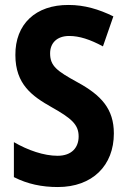

<svg xmlns="http://www.w3.org/2000/svg" viewBox="-20 -744 512 774"><path d="M439 -206C439 -305 388 -360 293 -412C209 -458 182 -478 182 -529C182 -570 209 -599 259 -599C300 -599 343 -585 395 -557L437 -678C378 -707 320 -724 257 -724C123 -725 41 -646 42 -522C42 -404 110 -356 188 -312C268 -267 297 -242 297 -194C297 -150 270 -116 212 -116C157 -116 93 -138 36 -171V-30C91 -2 149 10 213 10C353 10 439 -77 439 -206Z"/></svg>

Font: Noto Sans Myanmar Condensed
Style: Bold
Weight: 700
Width: 3
Designer: Monotype Design Team
Foundry: Monotype Imaging Inc.
Version: Version 2.107